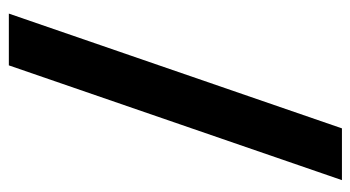

<svg xmlns="http://www.w3.org/2000/svg" viewBox="-204 -548 812 445"><g transform="rotate(-90 202.5 -325.0)"><path d="M8 61H128L394 -711H274Z"/></g></svg>

Font: Asimov Pro
Style: Blk
Weight: 900
Designer: Google
Version: Version 2.000980; 2014